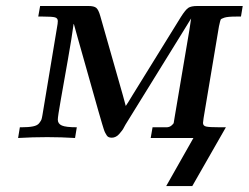

<svg xmlns="http://www.w3.org/2000/svg" viewBox="-20 -465 838 647"><path d="M41 0 46.9 -36.1H53.2Q76.2 -36.1 91.1 -39.1Q106 -42 112.1 -50Q118.2 -58.1 119.6 -62Q121.1 -65.9 123 -77.1L171.9 -371.1Q174.8 -386.2 174.8 -394Q174.8 -403.8 165.3 -406.5Q155.8 -409.2 124 -409.2H108.9L115.2 -444.8H277.8Q296.9 -444.8 304.4 -438.5Q312 -432.1 317.9 -411.1L394 -144Q396 -138.2 398.9 -126Q401.9 -113.8 403.8 -107.9Q411.6 -119.1 425.8 -143.1L589.8 -408.2Q605 -432.1 614.5 -438.5Q624 -444.8 645 -444.8H797.9L792 -409.2H776.9Q747.1 -409.2 736.1 -405.5Q725.1 -401.9 723.6 -398.9Q722.2 -396 717.8 -376L666 -66.9Q664.1 -52.7 664.1 -50.8Q664.1 -41 674.6 -38.6Q685.1 -36.1 720.2 -36.1H741.2L627.9 162.1H540L631.8 0H487.8L494.1 -36.1H507.8Q531.7 -36.1 541.3 -36.1Q550.8 -36.1 557.9 -42Q564.9 -47.9 565.4 -51Q565.9 -54.2 568.8 -71.8L618.2 -363.8L624 -402.8Q610.8 -380.9 595.2 -356L402.8 -44.9Q401.9 -43.9 398.4 -36.9Q395 -29.8 391.1 -24.9Q387.2 -20 382.1 -13.9Q377 -7.8 370.4 -4.4Q363.8 -1 356.9 -1Q352.1 -1 347.4 -2.4Q342.8 -3.9 339.8 -8.5Q336.9 -13.2 334.5 -17.6Q332 -22 329.1 -31.5Q326.2 -41 324 -48.1Q321.8 -55.2 317.9 -69.1Q314 -83 311 -92.8L241.2 -339.8L229 -383.8H228Q222.2 -339.8 208.5 -262.5Q194.8 -185.1 184.8 -128.4Q174.8 -71.8 174.8 -62Q174.8 -47.9 188.5 -42Q202.1 -36.1 238.8 -36.1L232.9 0Q186 -2.9 139.2 -2.9Q89.8 -2.9 41 0Z"/></svg>

Font: CMU Serif Extra
Style: BoldSlanted
Weight: 700
Italic angle: -9.46001°
Version: Version 0.7.0